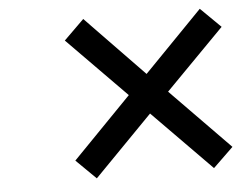

<svg xmlns="http://www.w3.org/2000/svg" viewBox="-42 -578 752 599"><g transform="rotate(-5 334.0 -278.5)"><path d="M239 -528 421 -340 604 -528 667 -466 483 -279 668 -90 605 -29 421 -216 238 -29 176 -90 360 -279 176 -466Z"/></g></svg>

Font: TypoPRO Titillium Text
Style: 600 wt
Weight: 600
Designer: Accademia di Belle Arti di Urbino and others
Foundry: Accademia di Belle Arti di Urbino and others.
Version: Version 25.000